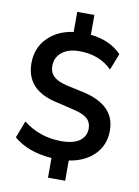

<svg xmlns="http://www.w3.org/2000/svg" viewBox="-101 -903 789 1087"><g transform="rotate(10 293.0 -359.5)"><path d="M252.9 117.2V3.9Q116.2 -5.9 34.2 -76.2L71.3 -173.8Q167 -99.6 290 -99.6Q361.3 -99.6 396.5 -126Q431.6 -152.3 431.6 -197.3Q431.6 -232.4 407.2 -253.9Q382.8 -275.4 326.2 -288.1L223.6 -312.5Q47.9 -351.6 47.9 -505.9Q47.9 -591.8 104 -649.9Q160.2 -708 252.9 -720.7V-835.9H351.6V-721.7Q463.9 -710 529.3 -641.6L492.2 -546.9Q419.9 -619.1 304.7 -619.1Q241.2 -619.1 204.1 -589.4Q167 -559.6 167 -510.7Q167 -473.6 190.4 -451.2Q213.9 -428.7 265.6 -416L369.1 -393.6Q551.8 -351.6 551.8 -206.1Q551.8 -122.1 497.1 -67.4Q442.4 -12.7 351.6 1V117.2Z"/></g></svg>

Font: Min Sans SemiBold
Style: Regular
Weight: 600
Designer: Jinseong-Kim, NotoSansCJK, Nunito
Foundry: Jinseong-Kim
Version: Version 1.400;Glyphs 3.1.2 (3151)